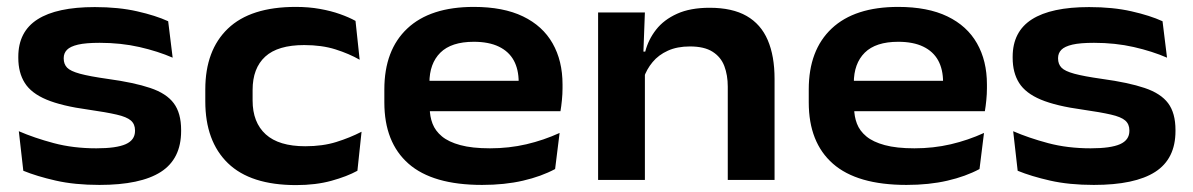

<svg xmlns="http://www.w3.org/2000/svg" viewBox="-20 -521 3454 556"><path d="M268 14.5Q196.5 14.5 141.5 2Q86.5 -10.5 47.5 -26.5L34.5 -141Q79.5 -121.5 135.8 -106.5Q192 -91.5 259 -91.5Q317 -91.5 344 -103.5Q371 -115.5 371 -142V-143.5Q371 -161.5 359 -172Q347 -182.5 317.5 -189.2Q288 -196 236 -203.5Q159 -214 114.8 -232.5Q70.5 -251 51.8 -280.8Q33 -310.5 33 -353.5V-356.5Q33 -429.5 88.8 -465Q144.5 -500.5 254.5 -500.5Q323.5 -500.5 377.2 -488.2Q431 -476 467 -459.5L480 -354Q437.5 -372.5 383.8 -384.8Q330 -397 268.5 -397Q228.5 -397 206 -391.8Q183.5 -386.5 174 -376.8Q164.5 -367 164.5 -353V-351.5Q164.5 -335.5 174.2 -325.2Q184 -315 211.5 -307.5Q239 -300 292 -292.5Q368.5 -282 415.2 -266.2Q462 -250.5 483.2 -222Q504.5 -193.5 504.5 -144.5V-141.5Q504.5 -61 445.8 -23.2Q387 14.5 268 14.5Z M837.5 15Q705.5 15 640 -48.5Q574.5 -112 574.5 -227.5V-262Q574.5 -375.5 640 -438.2Q705.5 -501 836.5 -501Q874 -501 906.2 -495.2Q938.5 -489.5 964.5 -480.2Q990.5 -471 1009.5 -460.5L1021.5 -348Q991 -365.5 951.5 -378Q912 -390.5 861 -390.5Q784.5 -390.5 748 -357Q711.5 -323.5 711.5 -260.5V-230Q711.5 -166.5 749.5 -132Q787.5 -97.5 864 -97.5Q914.5 -97.5 953.8 -109.8Q993 -122 1027 -139.5L1015 -26.5Q985 -10 939.8 2.5Q894.5 15 837.5 15Z M1376 14.5Q1233 14.5 1163 -47Q1093 -108.5 1093 -224.5V-262Q1093 -376 1159.5 -438.5Q1226 -501 1352 -501Q1437.5 -501 1494.5 -473.5Q1551.5 -446 1580.2 -395.5Q1609 -345 1609 -276.5V-265.5Q1609 -248.5 1607.2 -231Q1605.5 -213.5 1603 -199H1478.5Q1480.5 -221 1481.2 -243Q1482 -265 1482 -283Q1482 -320 1467.8 -346Q1453.5 -372 1424.5 -386Q1395.5 -400 1352 -400Q1287 -400 1255.2 -368.5Q1223.5 -337 1223.5 -281V-251.5L1224.5 -238.5V-208Q1224.5 -184 1232.5 -163Q1240.5 -142 1259.8 -126Q1279 -110 1313 -100.8Q1347 -91.5 1399 -91.5Q1454 -91.5 1504.2 -103.2Q1554.5 -115 1600.5 -136L1587.5 -31.5Q1547.5 -10 1494.5 2.2Q1441.5 14.5 1376 14.5ZM1159.5 -199V-287H1576.5V-199Z M2087.5 0V-270Q2087.5 -303.5 2077.5 -329.8Q2067.5 -356 2043.5 -371.2Q2019.5 -386.5 1978 -386.5Q1941 -386.5 1914 -374.2Q1887 -362 1869.8 -341.2Q1852.5 -320.5 1844 -295L1825 -371.5H1848.5Q1857.5 -406.5 1880 -435.2Q1902.5 -464 1940.8 -481.2Q1979 -498.5 2035 -498.5Q2100.5 -498.5 2142 -474.8Q2183.5 -451 2203.2 -405Q2223 -359 2223 -292.5V0ZM1712 0V-485H1847.5L1842.5 -352L1847.5 -339V0Z M2605 14.5Q2462 14.5 2392 -47Q2322 -108.5 2322 -224.5V-262Q2322 -376 2388.5 -438.5Q2455 -501 2581 -501Q2666.5 -501 2723.5 -473.5Q2780.5 -446 2809.2 -395.5Q2838 -345 2838 -276.5V-265.5Q2838 -248.5 2836.2 -231Q2834.5 -213.5 2832 -199H2707.5Q2709.5 -221 2710.2 -243Q2711 -265 2711 -283Q2711 -320 2696.8 -346Q2682.5 -372 2653.5 -386Q2624.5 -400 2581 -400Q2516 -400 2484.2 -368.5Q2452.5 -337 2452.5 -281V-251.5L2453.5 -238.5V-208Q2453.5 -184 2461.5 -163Q2469.5 -142 2488.8 -126Q2508 -110 2542 -100.8Q2576 -91.5 2628 -91.5Q2683 -91.5 2733.2 -103.2Q2783.5 -115 2829.5 -136L2816.5 -31.5Q2776.5 -10 2723.5 2.2Q2670.5 14.5 2605 14.5ZM2388.5 -199V-287H2805.5V-199Z M3147.5 14.5Q3076 14.5 3021 2Q2966 -10.5 2927 -26.5L2914 -141Q2959 -121.5 3015.2 -106.5Q3071.5 -91.5 3138.5 -91.5Q3196.5 -91.5 3223.5 -103.5Q3250.5 -115.5 3250.5 -142V-143.5Q3250.5 -161.5 3238.5 -172Q3226.5 -182.5 3197 -189.2Q3167.5 -196 3115.5 -203.5Q3038.5 -214 2994.2 -232.5Q2950 -251 2931.2 -280.8Q2912.5 -310.5 2912.5 -353.5V-356.5Q2912.5 -429.5 2968.2 -465Q3024 -500.5 3134 -500.5Q3203 -500.5 3256.8 -488.2Q3310.5 -476 3346.5 -459.5L3359.5 -354Q3317 -372.5 3263.2 -384.8Q3209.5 -397 3148 -397Q3108 -397 3085.5 -391.8Q3063 -386.5 3053.5 -376.8Q3044 -367 3044 -353V-351.5Q3044 -335.5 3053.8 -325.2Q3063.5 -315 3091 -307.5Q3118.5 -300 3171.5 -292.5Q3248 -282 3294.8 -266.2Q3341.5 -250.5 3362.8 -222Q3384 -193.5 3384 -144.5V-141.5Q3384 -61 3325.2 -23.2Q3266.5 14.5 3147.5 14.5Z"/></svg>

Font: AnekLatin_SemiExpandedSemiBold
Style: Regular
Weight: 600
Width: 6
Designer: Yesha Goshar
Foundry: Ek Type
Version: Version 1.003